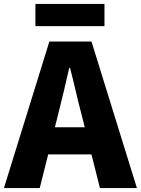

<svg xmlns="http://www.w3.org/2000/svg" viewBox="-28 -956 716 976"><path d="M152 -823H503V-936H152ZM-8 0H174L217 -171H437L480 0H668L437 -745H223ZM251 -309 267 -372C286 -446 306 -533 324 -611H328C348 -535 367 -446 387 -372L403 -309Z"/></svg>

Font: Noto Sans HK Black
Style: Regular
Weight: 900
Designer: Ryoko NISHIZUKA 西塚涼子 (kana, bopomofo & ideographs); Paul D. Hunt (Latin, Greek & Cyrillic); Sandoll Communications 산돌커뮤니
Foundry: Adobe
Version: Version 2.004;hotconv 1.0.118;makeotfexe 2.5.65603